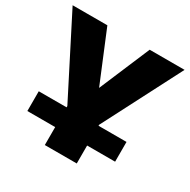

<svg xmlns="http://www.w3.org/2000/svg" viewBox="-174 -860 999 1010"><g transform="rotate(30 325.0 -355.0)"><path d="M226 0V-109H57V-229H226V-237L-15 -710H196L323 -403L453 -710H665L420 -235V-229H590V-109H420V0Z"/></g></svg>

Font: Raleway-v4020 Black
Style: Regular
Weight: 900
Designer: Matt McInerney, Pablo Impallari, Rodrigo Fuenzalida
Foundry: Matt McInerney, Pablo Impallari, Rodrigo Fuenzalida
Version: Version 4.020;PS 004.020;hotconv 1.0.88;makeotf.lib2.5.64775